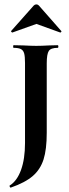

<svg xmlns="http://www.w3.org/2000/svg" viewBox="-20 -674 313 875"><path d="M42 -456Q40 -456 40 -462Q40 -468 42 -468L86 -467Q124 -465 145 -465Q170 -465 204 -467L243 -468Q246 -468 246 -462Q246 -456 243 -456Q212 -456 202.5 -442Q193 -428 193 -385V-69Q193 7 178.5 52.5Q164 98 129.5 128Q95 158 29 181Q27 182 24.5 177Q22 172 25 171Q58 150 76 100Q94 50 94 -22V-387Q94 -417 90 -431Q86 -445 75 -450.5Q64 -456 42 -456ZM146 -654Q152 -654 157 -649L259 -533Q260 -533 260 -531Q260 -529 257.5 -527Q255 -525 254 -526L146 -565L37 -526Q35 -525 32 -528.5Q29 -532 31 -533L134 -649Q139 -654 146 -654Z"/></svg>

Font: Cormorant SC
Style: Bold
Weight: 700
Designer: Christian Thalmann (Catharsis Fonts)
Foundry: Catharsis Fonts
Version: Version 4.000